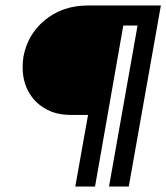

<svg xmlns="http://www.w3.org/2000/svg" viewBox="-20 -680 606 700"><path d="M449.5 0H377.5L481.5 -587H429.5L326.5 0H254.5L301 -261H238.5Q189.5 -261 153.5 -279.2Q117.5 -297.5 96 -327Q62.5 -372 62.5 -435Q62.5 -453.5 65.5 -473.5Q80.5 -553.5 141.5 -605Q207 -660 301 -660H566.5Z"/></svg>

Font: Lucymar Sans SemiBold
Style: Italic
Weight: 600
Italic angle: -10°
Foundry: The League of Moveable Type (original font) / Main changes by Cristiano Sobral with portions from Mirco Monsees
Version: Version 2.00;August 30, 2020;FontCreator 13.0.0.2681 64-bit